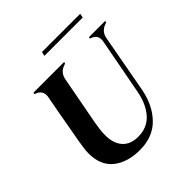

<svg xmlns="http://www.w3.org/2000/svg" viewBox="-213 -949 1123 1123"><g transform="rotate(-45 348.5 -387.5)"><path d="M307 18Q205 18 142.5 -31.5Q80 -81 80 -181Q80 -203 83.5 -226Q87 -249 91 -274L106 -358Q114 -408 125.5 -468Q137 -528 147 -583Q154 -630 109 -647L102 -650L104 -660H357L355 -650L345 -646Q300 -631 291 -584L234 -281Q230 -258 227 -234.5Q224 -211 224 -187Q224 -120 257.5 -82Q291 -44 355 -44Q430 -44 476 -95.5Q522 -147 538 -234L604 -583Q613 -632 567 -648L561 -650L563 -660H697L695 -650L685 -646Q640 -631 631 -584L565 -225Q545 -116 480 -49Q415 18 307 18ZM301 -767 307 -793H623L618 -767Z"/></g></svg>

Font: DM Serif Display
Style: Italic
Weight: 400
Italic angle: -12°
Designer: Colophon Foundry, Frank Grießhammer
Foundry: Colophon Foundry
Version: Version 5.100; ttfautohint (v1.8.2)